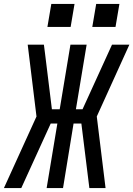

<svg xmlns="http://www.w3.org/2000/svg" viewBox="-37 -964 683 984"><path d="M-17 0 150 -367 105 -735H188L194 -688L229 -404H269L324 -735H407L352 -404H386L537 -735H626L459 -367L504 0H421L380 -331H340L286 0H202L257 -331H223L72 0ZM436 -826 456 -944H575L555 -826ZM206 -826 226 -944H345L325 -826Z"/></svg>

Font: Iosevka SS04 Extended Oblique
Style: Regular
Weight: 400
Width: 7
Italic angle: -9°
Monospace: yes
Designer: Belleve Invis
Foundry: Belleve Invis
Version: Version 19.0.0; ttfautohint (v1.8.4)